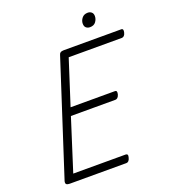

<svg xmlns="http://www.w3.org/2000/svg" viewBox="-205 -1356 1330 1503"><g transform="rotate(-20 460.0 -605.0)"><path d="M113 0Q94 0 86 -7Q78 -14 82 -32L387 -974Q390 -986 399 -992Q408 -998 426 -998H905Q916 -998 919 -989.5Q922 -981 918 -966Q914 -949 905.5 -941Q897 -933 887 -933H444L324 -560H693Q704 -560 707 -552Q710 -544 706 -528Q701 -511 692.5 -503Q684 -495 674 -495H303L166 -65H603Q614 -65 617.5 -57Q621 -49 616 -33Q612 -17 604 -8.5Q596 0 585 0ZM682 -1097Q663 -1097 650 -1108Q637 -1119 637 -1142Q637 -1167 654 -1188.5Q671 -1210 703 -1210Q721 -1210 734 -1199Q747 -1188 747 -1166Q747 -1141 731 -1119Q715 -1097 682 -1097Z"/></g></svg>

Font: Playwrite US Trad Light
Style: Regular
Weight: 300
Designer: Veronika Burian, José Scaglione
Foundry: TypeTogether
Version: Version 1.003